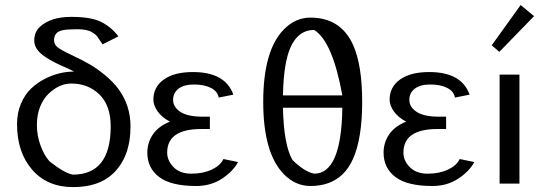

<svg xmlns="http://www.w3.org/2000/svg" viewBox="-20 -741 2176 775"><path d="M273.9 -36.1Q426.8 -36.1 426.8 -231Q426.8 -315.4 381.3 -359.6Q335.9 -403.8 268.1 -403.8Q268.1 -403.8 267.1 -403.8Q219.2 -403.8 175.8 -362.3Q155.3 -342.8 142.1 -310.5Q128.9 -278.3 128.9 -236.3Q128.9 -194.3 143.3 -154.5Q157.7 -114.7 179.7 -89.8Q240.2 -42 273.9 -36.1ZM278.8 -452.1Q269 -458 245.4 -468.3Q221.7 -478.5 202.1 -488.3Q182.6 -498 162.1 -511.7Q118.2 -541 118.2 -576.7Q118.2 -612.3 141.6 -633.3Q185.5 -672.9 267.1 -672.9Q348.6 -672.9 389.2 -652.1Q429.7 -631.3 458 -594.2L394 -562Q390.1 -566.9 381.3 -580.8Q372.6 -594.7 367.7 -599.1Q363.3 -603.5 351.6 -610.8Q332.5 -623 291.7 -623Q251 -623 233.4 -619.1Q215.8 -615.2 208.5 -607.4Q198.2 -596.2 198.2 -578.9Q198.2 -561.5 212.2 -550.3Q226.1 -539.1 270.3 -518.3Q314.5 -497.6 344 -480.2Q373.5 -462.9 405 -436.8Q436.5 -410.6 458 -381.8Q506.8 -315.4 506.8 -231Q506.8 -106.9 435.5 -39.6Q378.4 14.2 274.7 14.2Q170.9 14.2 109.9 -55.9Q48.8 -126 48.8 -240.2Q48.8 -285.6 64.7 -322.8Q80.6 -359.9 105.2 -383.3Q129.9 -406.7 161.1 -422.9Q218.8 -452.1 278.8 -452.1Z M574.7 0ZM574.7 0ZM881.8 -99.1 940.9 -86.9Q920.9 -49.3 876 -19.8Q831.1 9.8 772 9.8Q670.4 9.8 622.6 -26.4Q574.7 -62.5 574.7 -125Q574.7 -165.5 597.2 -198.5Q619.6 -231.4 666 -250Q632.8 -267.6 616 -291.7Q599.1 -315.9 599.1 -338.9Q599.1 -390.1 641.4 -420.2Q683.6 -450.2 758.8 -450.2Q889.6 -450.2 921.9 -358.9L862.8 -347.2Q858.4 -372.6 831.3 -386.2Q804.2 -399.9 763.4 -399.9Q722.7 -399.9 700.7 -383.1Q678.7 -366.2 678.7 -337.6Q678.7 -309.1 708 -289.6Q737.3 -270 798.8 -270H827.1V-220.2H792Q654.8 -220.2 654.8 -125Q654.8 -94.7 677.7 -69.3Q704.1 -40 752 -40Q752.4 -40 752.9 -40Q799.8 -40 835 -56.6Q870.1 -73.2 881.8 -99.1Z M1441.9 -330.1Q1441.9 -254.9 1432.4 -197.3Q1422.9 -139.6 1405.3 -100.6Q1388.2 -61.5 1361.8 -36.6Q1313 9.8 1232.9 9.8Q1173.3 9.8 1126.5 -37.1Q1042.5 -122.1 1042.5 -330.1Q1042.5 -538.1 1126.5 -623Q1172.9 -669.9 1232.9 -669.9Q1355.5 -669.9 1405.3 -559.6Q1441.9 -478 1441.9 -330.1ZM1361.8 -306.2H1122.1Q1125.5 -155.3 1160.6 -95.2Q1208.5 -47.9 1248 -40Q1358.4 -40 1361.8 -306.2ZM1122.1 -356H1361.8Q1322.3 -574.2 1248 -620.1Q1158.7 -620.1 1133.3 -483.4Q1123.5 -430.7 1122.1 -356Z M1528.3 0ZM1528.3 0ZM1835.4 -99.1 1894.5 -86.9Q1874.5 -49.3 1829.6 -19.8Q1784.7 9.8 1725.6 9.8Q1624 9.8 1576.2 -26.4Q1528.3 -62.5 1528.3 -125Q1528.3 -165.5 1550.8 -198.5Q1573.2 -231.4 1619.6 -250Q1586.4 -267.6 1569.6 -291.7Q1552.7 -315.9 1552.7 -338.9Q1552.7 -390.1 1595 -420.2Q1637.2 -450.2 1712.4 -450.2Q1843.3 -450.2 1875.5 -358.9L1816.4 -347.2Q1812 -372.6 1784.9 -386.2Q1757.8 -399.9 1717 -399.9Q1676.3 -399.9 1654.3 -383.1Q1632.3 -366.2 1632.3 -337.6Q1632.3 -309.1 1661.6 -289.6Q1690.9 -270 1752.4 -270H1780.8V-220.2H1745.6Q1608.4 -220.2 1608.4 -125Q1608.4 -94.7 1631.3 -69.3Q1657.7 -40 1705.6 -40Q1706.1 -40 1706.5 -40Q1753.4 -40 1788.6 -56.6Q1823.7 -73.2 1835.4 -99.1Z M1964.8 0ZM1964.8 -531.7ZM1964.8 -531.7ZM2081.5 -720.7 2135.7 -675.8 1995.6 -531.7 1964.8 -558.1ZM1996.6 0ZM1996.6 -439.9H2076.7V0H1996.6Z"/></svg>

Font: Pfennig
Style: Medium
Weight: 500
Version: Version 20120410 ; ttfautohint (v0.8)